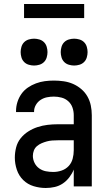

<svg xmlns="http://www.w3.org/2000/svg" viewBox="-20 -930 540 958"><path d="M208 8Q178 8 148 -1Q118 -10 96 -31.5Q74 -53 64 -83Q54 -113 54 -143Q54 -169 60.5 -194.5Q67 -220 83 -240Q99 -260 121 -274Q143 -288 167.5 -296Q192 -304 217.5 -307Q243 -310 269 -310H348V-355Q348 -375 341.5 -393.5Q335 -412 320.5 -425Q306 -438 287 -443Q268 -448 249 -448Q231 -448 214 -444.5Q197 -441 182.5 -431.5Q168 -422 159 -406.5Q150 -391 150 -374V-371H60V-376Q60 -399 67 -421Q74 -443 87 -461.5Q100 -480 119 -493Q138 -506 159.5 -514Q181 -522 203.5 -525Q226 -528 249 -528Q273 -528 297.5 -524.5Q322 -521 344 -511.5Q366 -502 385 -486Q404 -470 416 -449Q428 -428 433 -404Q438 -380 438 -355V0H348V-84Q340 -64 326 -45.5Q312 -27 293.5 -14.5Q275 -2 253 3Q231 8 208 8ZM246 -72Q267 -72 287.5 -79Q308 -86 322.5 -101.5Q337 -117 342.5 -138Q348 -159 348 -180V-230H269Q255 -230 241 -229Q227 -228 214 -224.5Q201 -221 188 -215.5Q175 -210 164.5 -201Q154 -192 149 -179Q144 -166 144 -152Q144 -134 152.5 -117Q161 -100 176 -89.5Q191 -79 209 -75.5Q227 -72 246 -72ZM350 -603Q337 -603 323.5 -607Q310 -611 300.5 -620.5Q291 -630 287 -643.5Q283 -657 283 -670Q283 -683 287 -696.5Q291 -710 300.5 -719.5Q310 -729 323.5 -733Q337 -737 350 -737Q363 -737 376.5 -733Q390 -729 399.5 -719.5Q409 -710 413 -696.5Q417 -683 417 -670Q417 -657 413 -643.5Q409 -630 399.5 -620.5Q390 -611 376.5 -607Q363 -603 350 -603ZM150 -603Q137 -603 123.5 -607Q110 -611 100.5 -620.5Q91 -630 87 -643.5Q83 -657 83 -670Q83 -683 87 -696.5Q91 -710 100.5 -719.5Q110 -729 123.5 -733Q137 -737 150 -737Q163 -737 176.5 -733Q190 -729 199.5 -719.5Q209 -710 213 -696.5Q217 -683 217 -670Q217 -657 213 -643.5Q209 -630 199.5 -620.5Q190 -611 176.5 -607Q163 -603 150 -603ZM100 -840V-910H400V-840Z"/></svg>

Font: Iosevka Term Curly Medium
Style: Regular
Weight: 500
Designer: Belleve Invis
Foundry: Belleve Invis
Version: Version 32.3.0